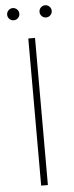

<svg xmlns="http://www.w3.org/2000/svg" viewBox="-58 -880 349 910"><g transform="rotate(-5 116.0 -425.0)"><path d="M100 -700H132V0H100ZM10 -821Q10 -833 18.5 -841.5Q27 -850 39 -850Q51 -850 59.5 -841.5Q68 -833 68 -821Q68 -809 59.5 -800.5Q51 -792 39 -792Q27 -792 18.5 -800.5Q10 -809 10 -821ZM164 -821Q164 -833 172.5 -841.5Q181 -850 193 -850Q205 -850 213.5 -841.5Q222 -833 222 -821Q222 -809 213.5 -800.5Q205 -792 193 -792Q181 -792 172.5 -800.5Q164 -809 164 -821Z"/></g></svg>

Font: KoHo ExtraLight
Style: Regular
Weight: 275
Version: Version 1.000; ttfautohint (v1.6)